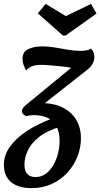

<svg xmlns="http://www.w3.org/2000/svg" viewBox="-63 -769 517 989"><path d="M101 200Q31 200 -6 169Q-43 138 -43 80Q-43 31 -12.5 -12.5Q18 -56 74.5 -93.5Q131 -131 210 -160L252 -118Q177 -95 136 -61.5Q95 -28 79 8.5Q63 45 63 78Q63 111 77.5 127Q92 143 119 143Q158 143 186 115Q214 87 229 44Q244 1 244 -42Q244 -85 229.5 -115Q215 -145 185 -160.5Q155 -176 110 -176Q100 -176 89 -174.5Q78 -173 71 -171L148 -238Q216 -238 262 -214Q308 -190 331 -149.5Q354 -109 354 -58Q354 -8 335.5 38.5Q317 85 283 121.5Q249 158 202.5 179Q156 200 101 200ZM71 -171Q60 -176 55 -182.5Q50 -189 50 -195Q50 -205 54.5 -211.5Q59 -218 69 -227L304 -420Q283 -424 254 -427Q225 -430 197 -432.5Q169 -435 151 -435Q122 -435 104 -428.5Q86 -422 72 -406Q63 -421 58 -436Q53 -451 53 -467Q53 -502 82.5 -516Q112 -530 154 -530Q186 -530 219.5 -524.5Q253 -519 286 -513Q319 -507 351 -507Q386 -507 407 -518Q416 -508 419.5 -497Q423 -486 423 -473Q423 -459 414.5 -442Q406 -425 387 -410L153 -226ZM261 -586 132 -700 172 -749 276 -686 406 -749 434 -699 275 -586Z"/></svg>

Font: Sansita Swashed Light
Style: Regular
Weight: 400
Version: Version 1.003